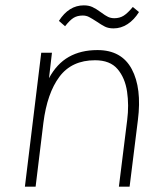

<svg xmlns="http://www.w3.org/2000/svg" viewBox="-20 -697 608 717"><path d="M223 -599 200 -619Q237 -677 293 -677Q311 -677 324.5 -671Q338 -665 357 -651Q373 -639 383.5 -634Q394 -629 407 -629Q427 -629 442 -638.5Q457 -648 476 -671L499 -652Q481 -623 456.5 -607Q432 -591 404 -591Q385 -591 372 -597.5Q359 -604 340 -617Q323 -628 312.5 -633.5Q302 -639 289 -639Q269 -639 255 -630.5Q241 -622 223 -599ZM73 0 134 -500H174L163 -405Q192 -459 237 -484.5Q282 -510 344 -510Q434 -510 472 -439Q510 -368 495 -249L464 0H424L455 -249Q462 -304 454.5 -355Q447 -406 419 -439Q391 -472 335 -472Q248 -472 202 -410.5Q156 -349 142 -238L113 0Z"/></svg>

Font: Haskoy ExtraLight
Style: Italic
Weight: 200
Designer: Ertekin Erdin
Foundry: Ertekin Erdin
Version: Version 2.000; ttfautohint (v1.8.4.7-5d5b)